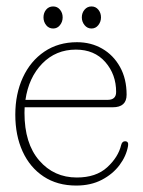

<svg xmlns="http://www.w3.org/2000/svg" viewBox="-20 -566 444 596"><path d="M373 -272Q373 -233 330 -233H56.5Q56 -224.5 56 -215.5Q56 -120.5 101.8 -67.8Q147.5 -15 218.5 -15Q278 -15 312.5 -46.5Q347 -78 356 -115.5Q359 -127.5 368 -127.5Q380 -127.5 377.5 -113Q372 -81.5 351 -53.5Q330 -25.5 296 -7.8Q262 10 216.5 10Q158 10 115.5 -18Q73 -46 50.2 -95.8Q27.5 -145.5 27.5 -210Q27.5 -274.5 51 -325.5Q74.5 -376.5 117.8 -405.8Q161 -435 219 -435Q262.5 -435 297.2 -415Q332 -395 352.5 -358.2Q373 -321.5 373 -272ZM215.5 -412Q153.5 -412 111.2 -368.8Q69 -325.5 59 -256H314Q340.5 -256 340.5 -280.5Q340.5 -335 306.8 -373.5Q273 -412 215.5 -412ZM145 -477.5Q131.5 -477.5 123.2 -488Q115 -498.5 115 -512Q115 -526 123.2 -536Q131.5 -546 145 -546Q158 -546 166.2 -536Q174.5 -526 174.5 -512Q174.5 -498.5 166.2 -488Q158 -477.5 145 -477.5ZM264 -477.5Q251 -477.5 242.5 -488Q234 -498.5 234 -512Q234 -526 242.5 -536Q251 -546 264 -546Q277 -546 285.2 -536Q293.5 -526 293.5 -512Q293.5 -498.5 285.2 -488Q277 -477.5 264 -477.5Z"/></svg>

Font: Fraunces 144pt S100 Thin
Style: Regular
Weight: 100
Version: Version 1.000; ttfautohint (v1.8.3)